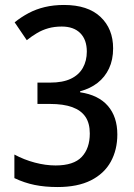

<svg xmlns="http://www.w3.org/2000/svg" viewBox="-20 -744 539 774"><path d="M436 -549Q436 -503 419.5 -468Q403 -433 373.5 -410Q344 -387 303 -376V-372Q377 -361 415 -317Q453 -273 453 -202Q453 -140 426.5 -92Q400 -44 346.5 -17Q293 10 212 10Q161 10 119.5 1.5Q78 -7 38 -26V-121Q77 -100 120.5 -88.5Q164 -77 204 -77Q277 -77 309.5 -111.5Q342 -146 342 -206Q342 -247 324.5 -273Q307 -299 271.5 -312Q236 -325 181 -325H131V-411H182Q233 -411 265.5 -426.5Q298 -442 314 -470.5Q330 -499 330 -536Q330 -584 303.5 -610.5Q277 -637 229 -637Q199 -637 174.5 -630Q150 -623 129 -610.5Q108 -598 88 -582L39 -654Q65 -675 95 -691Q125 -707 160.5 -715.5Q196 -724 238 -724Q334 -724 385 -676Q436 -628 436 -549Z"/></svg>

Font: Noto Sans Display SemiCondensed Medium
Style: Regular
Weight: 500
Width: 4
Designer: Monotype Design Team
Foundry: Monotype Imaging Inc.
Version: Version 2.003